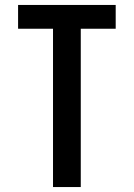

<svg xmlns="http://www.w3.org/2000/svg" viewBox="-20 -755 540 775"><path d="M194 0V-639H53V-735H447V-639H306V0Z"/></svg>

Font: Iosevka
Style: Bold
Weight: 700
Monospace: yes
Designer: Belleve Invis
Foundry: Belleve Invis
Version: Version 32.5.0; ttfautohint (v1.8.4)